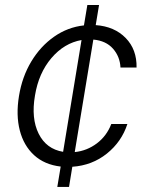

<svg xmlns="http://www.w3.org/2000/svg" viewBox="-20 -652 596 763"><path d="M207.7 90.9 221.2 9.9Q157 2.5 115.6 -35.3Q74.2 -73.2 58.6 -133.9Q43 -194.6 55.4 -270.2Q67.8 -346.9 104.4 -407.7Q141 -468.4 195 -506.2Q248.9 -544 313.6 -551.1L327.1 -632.1H373.6L360.4 -552.2Q434.7 -546.9 479.4 -501.1Q524.1 -455.3 522.7 -383.5H458.8Q456.7 -427.2 429 -458.6Q401.3 -490.1 350.9 -494.7L277 -47.6Q325.6 -52.6 364.9 -82.2Q404.1 -111.9 422.2 -159.1H486.2Q463.4 -88.8 404.8 -41.7Q346.2 5.3 267.4 10.7L254.3 90.9ZM230.8 -48.7 304 -492.9Q235.1 -480.8 184.3 -421.2Q133.5 -361.5 119 -272.4Q103.3 -181.5 133.7 -120.6Q164.1 -59.7 230.8 -48.7Z"/></svg>

Font: Inter Light  BETA
Style: Italic
Weight: 300
Italic angle: 9.39999°
Designer: Rasmus Andersson
Foundry: rsms
Version: Version 3.011;git-f93a4a705